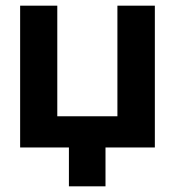

<svg xmlns="http://www.w3.org/2000/svg" viewBox="-20 -520 616 677"><path d="M51 -500V0H223V137H352V0H526V-500H394V-110H182V-500Z"/></svg>

Font: LT Wave Alt Bold
Style: Regular
Weight: 700
Designer: Daniel Lyons
Version: Version 2.5 (Glyphs App)